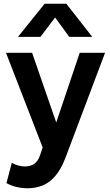

<svg xmlns="http://www.w3.org/2000/svg" viewBox="-20 -782 588 1026"><path d="M127.5 224Q98 224 69.5 217.5Q41 211 14.5 196.5L43 88Q58.5 97.5 77.5 102.5Q96.5 107.5 112 107.5Q144 107.5 164 92.8Q184 78 194.5 46L208 6L12 -500H151.5L280.5 -127.5L406 -500H541.5L328.5 64.5Q304.5 125.5 274 160.2Q243.5 195 206.8 209.5Q170 224 127.5 224ZM76 -585 218.5 -762H334.5L473 -585H350L274.5 -688.5L196 -585Z"/></svg>

Font: Geologica Cursive Medium
Style: Regular
Weight: 500
Designer: Sindre Bremnes, Frode Helland
Foundry: Monokrom Skriftforlag AS
Version: Version 1.010;gftools[0.9.28]